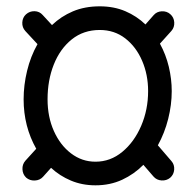

<svg xmlns="http://www.w3.org/2000/svg" viewBox="-20 -545 606 595"><path d="M507.3 5.9Q496.1 15.1 480.7 14.2Q465.3 13.2 455.6 2L424.3 -34.2Q396 -5.4 358.6 12Q321.3 29.3 275.9 29.3Q234.4 29.3 199.7 14.6Q165 0 138.2 -24.9L113.3 2.9Q103.5 13.7 87.9 14.4Q72.3 15.1 61 5.4Q50.3 -4.9 49.6 -20.3Q48.8 -35.6 58.6 -46.9L92.3 -84Q53.2 -153.3 53.2 -237.3Q53.2 -281.2 64 -325.7Q74.7 -370.1 96.2 -408.2L58.6 -448.7Q48.3 -460 49.1 -475.3Q49.8 -490.7 60.5 -500.5Q71.8 -510.7 87.2 -510.3Q102.5 -509.8 112.3 -498.5L141.1 -467.3Q168.9 -494.1 205.8 -509.8Q242.7 -525.4 289.1 -525.4Q333 -525.4 368.4 -510.3Q403.8 -495.1 430.7 -469.2L456.1 -498Q465.8 -509.3 481.4 -510Q497.1 -510.7 507.8 -501Q519 -491.2 520 -475.8Q521 -460.4 511.2 -449.2L475.6 -409.7Q494.1 -376 503.2 -337.9Q512.2 -299.8 512.2 -262.7Q512.2 -220.2 501.2 -176.5Q490.2 -132.8 469.2 -94.7L511.2 -45.9Q521 -34.7 519.8 -19.3Q518.6 -3.9 507.3 5.9ZM289.1 -452.1Q238.8 -452.1 202.4 -422.9Q166 -393.6 146.7 -345Q127.4 -296.4 127.4 -237.3Q127.4 -182.6 147 -138.9Q166.5 -95.2 200.2 -69.6Q233.9 -43.9 275.9 -43.9Q322.3 -43.9 359.1 -74.5Q396 -105 417.5 -155Q439 -205.1 439 -262.7Q439 -313.5 420.4 -356.7Q401.9 -399.9 368.2 -426Q334.5 -452.1 289.1 -452.1Z"/></svg>

Font: Mikhak-FD Regular
Style: FD-Regular
Weight: 400
Designer: Amin Abedi
Version: Version 3.2